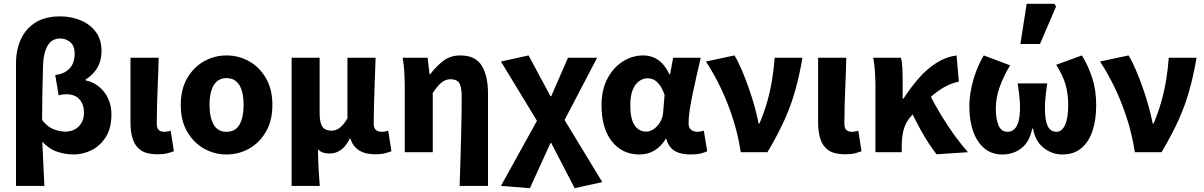

<svg xmlns="http://www.w3.org/2000/svg" viewBox="-20 -799 6319 1008"><path d="M64 177V-466Q64 -536 89 -591.5Q114 -647 165 -680Q216 -713 296 -713Q351 -713 400.5 -693.5Q450 -674 481.5 -633.5Q513 -593 513 -531Q513 -481 491.5 -444Q470 -407 429 -381V-377Q467 -370 498 -345.5Q529 -321 547 -283.5Q565 -246 565 -200Q565 -126 535.5 -79.5Q506 -33 460.5 -10.5Q415 12 366 12Q326 12 283 -1.5Q240 -15 202 -55Q205 4 207.5 61.5Q210 119 213 177ZM323 -108Q350 -108 372 -119.5Q394 -131 407.5 -153.5Q421 -176 421 -209Q421 -249 398 -276.5Q375 -304 328 -304Q306 -304 288 -298L270 -405Q308 -410 330.5 -426.5Q353 -443 362.5 -466Q372 -489 372 -517Q372 -558 349 -577.5Q326 -597 296 -597Q252 -597 230 -559Q208 -521 206 -457Q204 -384 202.5 -313Q201 -242 201 -169Q230 -132 262.5 -120Q295 -108 323 -108Z M806 11Q751 11 720.5 -9.5Q690 -30 677.5 -67.5Q665 -105 665 -156V-496H813Q812 -438 809 -373.5Q806 -309 804.5 -250Q803 -191 803 -150Q803 -126 813.5 -116.5Q824 -107 844 -107Q850 -107 859 -108.5Q868 -110 876 -113L893 -5Q877 1 857.5 6Q838 11 806 11Z M1169 12Q1106 12 1051.5 -18.5Q997 -49 963 -107Q929 -165 929 -248Q929 -331 963 -389Q997 -447 1051.5 -477.5Q1106 -508 1169 -508Q1233 -508 1287.5 -477.5Q1342 -447 1376 -389Q1410 -331 1410 -248Q1410 -165 1376 -107Q1342 -49 1287.5 -18.5Q1233 12 1169 12ZM1169 -107Q1216 -107 1237.5 -145Q1259 -183 1259 -248Q1259 -291 1249.5 -323Q1240 -355 1220 -372Q1200 -389 1169 -389Q1139 -389 1119 -372Q1099 -355 1089.5 -323Q1080 -291 1080 -248Q1080 -183 1101.5 -145Q1123 -107 1169 -107Z M1511 177V-496H1658V-207Q1658 -155 1672.5 -134Q1687 -113 1719 -113Q1736 -113 1750 -119.5Q1764 -126 1777.5 -140.5Q1791 -155 1804 -178V-496H1952Q1950 -438 1947.5 -373.5Q1945 -309 1943.5 -250Q1942 -191 1942 -150Q1942 -126 1954 -116.5Q1966 -107 1986 -107Q1993 -107 2001.5 -108.5Q2010 -110 2018 -113L2035 -5Q2019 1 1999.5 6Q1980 11 1948 11Q1897 11 1864.5 -10Q1832 -31 1820 -71H1816Q1798 -33 1771 -13Q1744 7 1711 7Q1693 7 1677.5 2.5Q1662 -2 1649 -16Q1650 20 1651 51.5Q1652 83 1654 112.5Q1656 142 1659 177Z M2393 177Q2395 118 2397 54.5Q2399 -9 2400.5 -72Q2402 -135 2403 -190.5Q2404 -246 2404 -289Q2404 -343 2391 -363Q2378 -383 2345 -383Q2328 -383 2312.5 -375Q2297 -367 2282.5 -351Q2268 -335 2252 -311V0H2105V-344Q2105 -373 2103 -414Q2101 -455 2094 -496H2225L2235 -410H2239Q2271 -452 2308 -480Q2345 -508 2397 -508Q2476 -508 2509 -454.5Q2542 -401 2542 -308V177Z M2762 189 2610 177 2799 -165 2610 -476 2755 -508 2870 -294H2874L2962 -496H3115L2944 -169L3142 157L2997 189L2874 -48H2870Z M3337 12Q3247 12 3192.5 -56.5Q3138 -125 3138 -246Q3138 -328 3169 -386.5Q3200 -445 3250 -476.5Q3300 -508 3357 -508Q3385 -508 3410 -498Q3435 -488 3456.5 -466Q3478 -444 3494 -409H3498L3514 -496H3659Q3649 -453 3638 -405Q3627 -357 3617 -309.5Q3607 -262 3601 -221.5Q3595 -181 3595 -152Q3595 -128 3608.5 -117.5Q3622 -107 3643 -107Q3650 -107 3658 -108.5Q3666 -110 3675 -113L3693 -5Q3679 2 3657.5 7Q3636 12 3606 12Q3554 12 3522.5 -6.5Q3491 -25 3478 -70H3475Q3425 12 3337 12ZM3372 -108Q3394 -108 3414 -122.5Q3434 -137 3447.5 -161.5Q3461 -186 3462 -215L3469 -301Q3459 -330 3445.5 -349.5Q3432 -369 3416 -378.5Q3400 -388 3380 -388Q3357 -388 3336 -373.5Q3315 -359 3302 -328Q3289 -297 3289 -247Q3289 -175 3311.5 -141.5Q3334 -108 3372 -108Z M3869 0Q3855 -92 3827 -178.5Q3799 -265 3762.5 -340.5Q3726 -416 3686 -476L3836 -508Q3856 -475 3875 -430Q3894 -385 3911.5 -335.5Q3929 -286 3942 -238Q3955 -190 3963 -150H3967Q3991 -206 4007.5 -264Q4024 -322 4033.5 -380.5Q4043 -439 4047 -496H4193Q4178 -408 4156.5 -329.5Q4135 -251 4099.5 -171.5Q4064 -92 4009 0Z M4416 11Q4361 11 4330.5 -9.5Q4300 -30 4287.5 -67.5Q4275 -105 4275 -156V-496H4423Q4422 -438 4419 -373.5Q4416 -309 4414.5 -250Q4413 -191 4413 -150Q4413 -126 4423.5 -116.5Q4434 -107 4454 -107Q4460 -107 4469 -108.5Q4478 -110 4486 -113L4503 -5Q4487 1 4467.5 6Q4448 11 4416 11Z M4576 0V-344Q4576 -373 4574 -415Q4572 -457 4564 -496H4710Q4716 -473 4717.5 -441Q4719 -409 4719 -374V-281H4723Q4760 -338 4802.5 -387Q4845 -436 4895 -468Q4945 -500 5002 -508L5014 -371Q4975 -362 4939 -342.5Q4903 -323 4862 -286Q4821 -249 4764 -190Q4737 -161 4725.5 -123Q4714 -85 4714 -29V0ZM4897 11Q4877 -14 4855.5 -47Q4834 -80 4812 -120Q4790 -160 4767 -207L4861 -302Q4886 -253 4919.5 -197Q4953 -141 4990.5 -89.5Q5028 -38 5062 0Z M5241 12Q5188 12 5149.5 -19Q5111 -50 5090 -107Q5069 -164 5069 -241Q5069 -284 5078.5 -332Q5088 -380 5105.5 -426Q5123 -472 5145 -508L5283 -456Q5247 -396 5227.5 -340Q5208 -284 5208 -229Q5208 -174 5222.5 -140.5Q5237 -107 5269 -107Q5290 -107 5305 -120.5Q5320 -134 5327.5 -162.5Q5335 -191 5335 -233Q5335 -255 5333.5 -273.5Q5332 -292 5329.5 -312.5Q5327 -333 5323 -361H5478Q5474 -333 5471.5 -312.5Q5469 -292 5467.5 -273.5Q5466 -255 5466 -233Q5466 -186 5473 -158.5Q5480 -131 5493.5 -119Q5507 -107 5527 -107Q5555 -107 5571.5 -143Q5588 -179 5588 -247Q5588 -304 5575 -352Q5562 -400 5525 -459L5660 -508Q5694 -453 5714.5 -389Q5735 -325 5735 -248Q5735 -170 5715.5 -111.5Q5696 -53 5656.5 -20.5Q5617 12 5557 12Q5504 12 5460 -22Q5416 -56 5403 -124H5399Q5386 -56 5344 -22Q5302 12 5241 12ZM5337 -568 5370 -779H5516L5524 -764L5440 -568Z M5938 0Q5924 -92 5896 -178.5Q5868 -265 5831.5 -340.5Q5795 -416 5755 -476L5905 -508Q5925 -475 5944 -430Q5963 -385 5980.5 -335.5Q5998 -286 6011 -238Q6024 -190 6032 -150H6036Q6060 -206 6076.5 -264Q6093 -322 6102.5 -380.5Q6112 -439 6116 -496H6262Q6247 -408 6225.5 -329.5Q6204 -251 6168.5 -171.5Q6133 -92 6078 0Z"/></svg>

Font: Source Sans 3
Style: Bold
Weight: 700
Designer: Paul D. Hunt
Foundry: Adobe
Version: Version 3.052;hotconv 1.1.0;makeotfexe 2.6.0